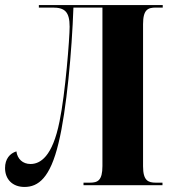

<svg xmlns="http://www.w3.org/2000/svg" viewBox="-21 -734 689 761"><path d="M76 7C131 7 178 -29 211 -167C243 -297 264 -533 270 -704H385V-76C385 -18 366 -10 335 -10H310V0H623V-10H597C566 -10 546 -18 546 -75V-638C546 -696 565 -704 597 -704H624V-714H133V-704H188C235 -704 255 -688 255 -628C255 -583 238 -363 215 -253C187 -112 138 -84 100 -84C69 -84 48 -104 44 -134C18 -126 -1 -104 -1 -68C-1 -24 28 7 76 7Z"/></svg>

Font: Noto Serif Display Condensed ExtraBold
Style: Regular
Weight: 800
Width: 3
Designer: Monotype Design Team
Foundry: Monotype Imaging Inc.
Version: Version 2.009